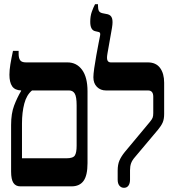

<svg xmlns="http://www.w3.org/2000/svg" viewBox="-20 -890 830 917"><path d="M77 0Q55 0 44 -16.5Q33 -33 33 -71V-293Q33 -348 47.5 -386Q62 -424 81 -456V-458Q51 -459 38 -478Q25 -497 25 -533Q25 -555 29.5 -582.5Q34 -610 42 -647H69V-633Q69 -612 76.5 -602Q84 -592 104 -592H302Q346 -592 372 -556.5Q398 -521 398 -454V-111Q398 -52 379 -26Q360 0 322 0ZM85 -134H297Q329 -134 337.5 -147.5Q346 -161 346 -194V-387Q346 -428 337 -443Q328 -458 310 -458H133Q107 -437 96 -395Q85 -353 85 -300Z M572 7Q559 7 550.5 -3Q542 -13 542 -32V-75Q542 -104 550.5 -123.5Q559 -143 576 -164L696 -308Q706 -320 709 -328Q712 -336 712 -350V-428Q712 -458 687 -458H486Q460 -458 443 -475Q426 -492 426 -521Q426 -535 430 -564Q434 -593 440 -625.5Q446 -658 451 -684.5Q456 -711 458 -720Q461 -735 452 -737L435 -741Q411 -746 411 -786Q411 -813 418.5 -834Q426 -855 434 -870H448V-863Q448 -847 452 -838.5Q456 -830 469 -827L494 -822Q510 -818 515 -803Q520 -788 515 -758L493 -633Q489 -610 493.5 -601Q498 -592 509 -592H686Q725 -592 744.5 -565.5Q764 -539 764 -495V-346Q764 -321 757 -305Q750 -289 735 -271L624 -139Q611 -124 606 -110Q601 -96 601 -77V-32Q601 -14 593.5 -3.5Q586 7 572 7Z"/></svg>

Font: Noto Serif Hebrew ExtraCondensed
Style: Bold
Weight: 700
Width: 2
Designer: Monotype Design Team
Foundry: Monotype Imaging Inc.
Version: Version 2.004; ttfautohint (v1.8.4.7-5d5b)